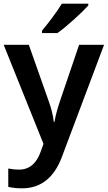

<svg xmlns="http://www.w3.org/2000/svg" viewBox="-20 -837 587 1046"><path d="M461 -807V-817H317C290 -772 240 -707 209 -670V-657H293C343 -692 428 -770 461 -807ZM0 -593 217 -53 201 -9C181 46 146 87 84 87C61 87 39 84 25 81V181C43 185 67 189 100 189C204 189 275 129 316 21L547 -593H411L307 -287C294 -248 282 -207 277 -173H273C269 -211 259 -248 245 -287L137 -593Z"/></svg>

Font: Noto Sans Tamil UI SemiBold
Style: Regular
Weight: 600
Designer: Jelle Bosma - Monotype Design Team
Foundry: Monotype Imaging Inc.
Version: Version 2.004